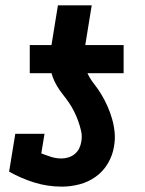

<svg xmlns="http://www.w3.org/2000/svg" viewBox="-20 -688 540 716"><path d="M91 -415V-520H172L196 -668H322L298 -520H441V-415ZM211 8Q157 8 107.5 -7.5Q58 -23 14 -48L37 -189H146L134 -116Q152 -109 170.5 -103Q189 -97 210 -97Q222 -97 235 -101Q248 -105 258.5 -113.5Q269 -122 275 -134Q281 -146 283 -159Q287 -180 282.5 -199.5Q278 -219 271.5 -237Q265 -255 256.5 -272Q248 -289 237.5 -304.5Q227 -320 215 -335Q203 -350 193 -366.5Q183 -383 176.5 -401Q170 -419 167.5 -438.5Q165 -458 166.5 -478.5Q168 -499 172 -520H298Q293 -493 294 -466.5Q295 -440 305 -417.5Q315 -395 330.5 -375.5Q346 -356 358.5 -335Q371 -314 381 -291.5Q391 -269 398 -244.5Q405 -220 407.5 -194Q410 -168 405 -141Q400 -109 382.5 -79Q365 -49 337 -29Q309 -9 276 -0.5Q243 8 211 8Z"/></svg>

Font: Iosevka Curly Slab Extrabold
Style: Italic
Weight: 800
Italic angle: -9°
Monospace: yes
Designer: Belleve Invis
Foundry: Belleve Invis
Version: Version 22.1.2; ttfautohint (v1.8.4)